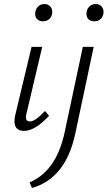

<svg xmlns="http://www.w3.org/2000/svg" viewBox="-20 -646 535 955"><path d="M155 -577Q155 -598 168 -612Q181 -626 201 -626Q218 -626 229 -615Q240 -604 240 -587Q240 -566 227 -553Q214 -540 194 -540Q176 -540 165.5 -550Q155 -560 155 -577ZM410 -577Q410 -598 423 -612Q436 -626 456 -626Q473 -626 484 -615Q495 -604 495 -587Q495 -566 482 -553Q469 -540 449 -540Q431 -540 420.5 -550Q410 -560 410 -577ZM52 -43Q52 -55 55 -70L137 -413H190L112 -82Q109 -72 109 -62Q109 -42 128 -42Q143 -42 161 -55Q179 -68 204 -94L224 -70Q154 5 100 5Q52 5 52 -43ZM392 -413H446L355 16Q308 241 139 289L127 261Q261 205 302 10Z"/></svg>

Font: Ysabeau Infant Semilight
Style: Italic
Weight: 300
Italic angle: -12°
Designer: Christian Thalmann (Catharsis Fonts)
Version: Version 0.003